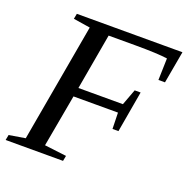

<svg xmlns="http://www.w3.org/2000/svg" viewBox="-125 -768 862 880"><g transform="rotate(20 306.0 -327.5)"><path d="M218 -294 172 -39 279 -26 274 0H-6L-1 -26L78 -39L180 -616L98 -629L103 -655H618L590 -498H558L561 -604Q512 -611 405 -611H274L226 -338H443L472 -416H501L466 -215H437L435 -294Z"/></g></svg>

Font: Libra Serif Modern
Style: Italic
Weight: 400
Italic angle: -12°
Designer: Stefan Peev, Context Ltd
Foundry: Stefan Peev, Context Ltd
Version: Version 1.000